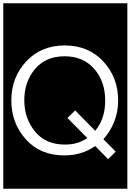

<svg xmlns="http://www.w3.org/2000/svg" viewBox="-32 -937 796 1170"><path d="M-12 213V-917H744V213ZM688 -325Q688 -464 598 -562Q508 -660 362 -660Q218 -660 127.5 -562.5Q37 -465 37 -325Q37 -187 125 -88.5Q213 10 360 10Q467 10 548 -47L627 33L673 -13L598 -89Q640 -135 664 -195.5Q688 -256 688 -325ZM609 -324Q609 -212 548 -140L426 -264L379 -218L500 -96Q443 -56 364 -56Q246 -56 181 -136Q116 -216 116 -326Q116 -438 181 -516Q246 -594 362 -594Q475 -594 542 -517.5Q609 -441 609 -324Z"/></svg>

Font: Zilla Slab Highlight Regular
Style: Regular
Weight: 400
Designer: Typotheque Type Foundry
Foundry: Typotheque type foundry
Version: Version 1.1; 2017; ttfautohint (v1.6)